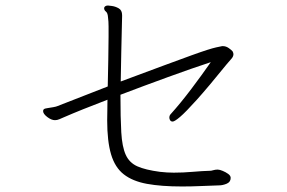

<svg xmlns="http://www.w3.org/2000/svg" viewBox="-20 -707 1040 695"><path d="M769 -93Q775 -93 786 -88.5Q797 -84 806 -77.5Q815 -71 815 -63Q815 -48 800.5 -42Q786 -36 773 -36Q740 -35 706.5 -33.5Q673 -32 639 -32Q564 -32 512 -41.5Q460 -51 428 -76Q396 -101 382 -148.5Q368 -196 368 -271Q368 -287 368.5 -306Q369 -325 369 -346Q272 -309 210 -282Q203 -279 195 -275.5Q187 -272 179 -272Q166 -272 151 -283.5Q136 -295 136 -305Q136 -309 139 -312Q141 -314 151 -315.5Q161 -317 172.5 -319Q184 -321 188 -323L370 -394Q371 -448 372 -492.5Q373 -537 373 -574Q373 -594 373 -611.5Q373 -629 371 -644Q370 -660 363.5 -665Q357 -670 357 -677V-679Q360 -687 371 -687Q371 -687 384 -685.5Q397 -684 409.5 -677Q422 -670 422 -652V-648Q422 -642 421 -606Q420 -570 419 -518.5Q418 -467 417 -412Q511 -447 573 -470Q635 -493 672.5 -506.5Q710 -520 730.5 -526.5Q751 -533 762.5 -535.5Q774 -538 784 -540H787Q798 -540 808 -533Q818 -526 822 -521Q825 -515 825 -511Q825 -502 817 -493.5Q809 -485 801 -475Q733 -391 692.5 -346Q652 -301 632 -284Q612 -267 605 -267Q599 -267 596 -271.5Q593 -276 593 -281Q593 -289 598 -294Q634 -334 672.5 -385Q711 -436 743 -482Q676 -460 588 -428Q500 -396 416 -364Q416 -280 419 -228Q422 -176 435 -147Q448 -118 477 -105Q506 -92 559 -85Q585 -82 609 -82Q643 -82 677 -85Q711 -88 744 -89Q749 -90 754.5 -91.5Q760 -93 766 -93Z"/></svg>

Font: Moon Stars Kai T Light
Style: Regular
Weight: 300
Designer: GuiWonder
Version: Version 1.101